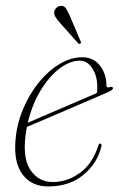

<svg xmlns="http://www.w3.org/2000/svg" viewBox="-20 -647 417 674"><path d="M336 -133.5Q322.5 -75 273.5 -33.8Q224.5 7.5 149 7.5Q90.5 7.5 59 -34.8Q27.5 -77 34.5 -156.5Q39.5 -213.5 61.5 -265.5Q83.5 -317.5 116.8 -358.2Q150 -399 189.5 -422.5Q229 -446 268.5 -446Q308.5 -446 331 -416.5Q353.5 -387 353.5 -348Q353.5 -337 366.5 -341.5Q375.5 -344.5 376.5 -337.5Q377 -331.5 362 -325Q351 -320 323.8 -308.2Q296.5 -296.5 261 -281.2Q225.5 -266 188.8 -250.2Q152 -234.5 121.5 -221.5Q91 -208.5 74.5 -201.5Q70.5 -181.5 68.5 -161.5Q61 -85.5 89.2 -46.8Q117.5 -8 165.5 -8Q215.5 -8 260 -39.8Q304.5 -71.5 325 -135.5Q327 -143 331.5 -143Q337.5 -143 336 -133.5ZM260 -434Q225 -434 188.5 -406Q152 -378 122.2 -328.8Q92.5 -279.5 77.5 -216Q97 -224.5 129.2 -238.5Q161.5 -252.5 198.2 -268Q235 -283.5 267.5 -297.8Q300 -312 320 -320.5Q321.5 -327.5 321.5 -341.5Q321.5 -380.5 304 -407.2Q286.5 -434 260 -434ZM225 -591.5 263 -502Q266 -496.5 262 -494Q258 -491.5 254.5 -495L188.5 -569Q180 -579 174.5 -587.8Q169 -596.5 170.5 -606Q172 -614 178.5 -620Q185 -626 194 -626.5Q205 -627.5 211.2 -617.8Q217.5 -608 225 -591.5Z"/></svg>

Font: Fraunces 72pt S000 Thin
Style: Italic
Weight: 100
Italic angle: -16°
Version: Version 1.000; ttfautohint (v1.8.3)